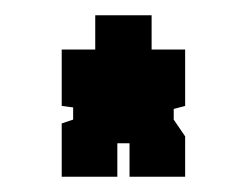

<svg xmlns="http://www.w3.org/2000/svg" viewBox="-20 -656 324 252"><path d="M61 -424V-494L76 -499V-515L61 -517V-591H105V-636H179V-591H223V-517L208 -513V-499L223 -477V-424H150V-468H134V-424Z"/></svg>

Font: Pixelify Sans SemiBold
Style: Regular
Weight: 600
Designer: Stefie Justprince
Foundry: Typecalism Foundryline
Version: Version 1.000